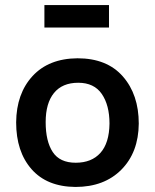

<svg xmlns="http://www.w3.org/2000/svg" viewBox="-20 -729 614 761"><path d="M156 -709H412V-620H156ZM279 12Q166 11 105 -58.5Q44 -128 44 -244Q45 -358 109 -427.5Q173 -497 287 -498Q404 -498 467 -426Q530 -354 530 -239Q529 -125 461 -56.5Q393 12 279 12ZM414 -239Q414 -312 383.5 -356.5Q353 -401 290 -401Q227 -401 194 -360.5Q161 -320 161 -245Q161 -169 189 -126.5Q217 -84 280 -84Q343 -84 378 -123Q413 -162 414 -239Z"/></svg>

Font: Palanquin SemiBold
Style: Regular
Weight: 600
Designer: Pria Ravichandran
Version: Version 1.0.4